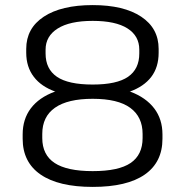

<svg xmlns="http://www.w3.org/2000/svg" viewBox="-20 -727 726 754"><path d="M344 7Q210 7 139.5 -41.5Q69 -90 69 -182V-199Q69 -259 101 -301.5Q133 -344 195 -367Q196 -367 198 -367Q142 -387 113 -425Q83 -464 83 -520V-535Q83 -616 152 -661.5Q221 -707 344 -707Q466 -707 534.5 -661.5Q603 -616 603 -535V-520Q603 -463 574 -425Q545 -387 489 -367Q490 -367 492 -367Q553 -344 585.5 -301.5Q618 -259 618 -199V-182Q618 -90 548.5 -41.5Q479 7 344 7ZM344 -55Q446 -55 493 -87Q540 -119 540 -185V-201Q540 -268 491.5 -303.5Q443 -339 344 -339Q246 -339 196 -304Q146 -269 146 -201V-185Q146 -119 194.5 -87Q243 -55 344 -55ZM344 -395Q439 -395 483 -425.5Q527 -456 527 -517V-532Q527 -586 480.5 -615.5Q434 -645 344 -645Q254 -645 206.5 -615Q159 -585 159 -532V-517Q159 -456 203.5 -425.5Q248 -395 344 -395Z"/></svg>

Font: Pathway Extreme 8pt Thin 12pt Light
Style: Regular
Weight: 300
Version: Version 1.001;gftools[0.9.26]